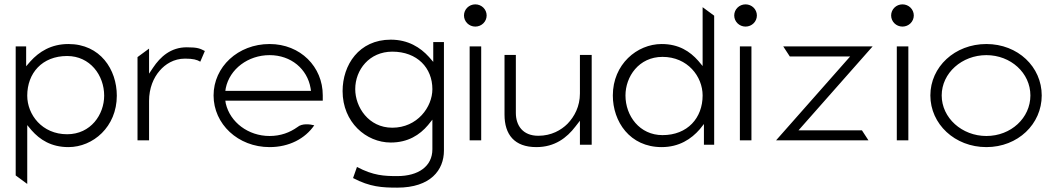

<svg xmlns="http://www.w3.org/2000/svg" viewBox="-20 -664 4844 881"><path d="M52 141 105 180V-90L125 -66C163 -23 215 11 294 11C407 11 516 -82 516 -225C516 -345 440 -462 294 -462C214 -462 159 -426 120 -383L100 -360V-451H52ZM105 -225C105 -328 173 -407 288 -407C393 -407 458 -319 458 -225C458 -139 397 -48 288 -48C173 -48 105 -138 105 -225Z M611 -20H664V-201C664 -259 684 -307 713 -340C738 -369 777 -395 829 -395C866 -395 884 -390 899 -381L920 -430C898 -441 888 -447 837 -447C764 -447 716 -404 682 -353L664 -326V-441L611 -402Z M960 -226C960 -95 1072 11 1217 11C1307 11 1380 -28 1422 -89C1403 -94 1366 -99 1345 -81C1310 -56 1268 -40 1217 -40C1119 -40 1036 -103 1016 -189L1014 -202H1461V-227C1461 -357 1359 -462 1217 -462C1072 -462 960 -357 960 -226ZM1014 -247 1016 -260C1034 -347 1118 -411 1217 -411C1316 -411 1390 -347 1405 -260L1407 -247Z M1552 -246C1552 -103 1660 -10 1773 -10C1852 -10 1906 -45 1944 -90L1964 -115V21C1964 99 1900 144 1803 144C1744 144 1693 142 1618 102L1600 153C1678 194 1734 197 1803 197C1956 197 2017 116 2017 27V-471H1968V-380L1948 -403C1909 -446 1853 -482 1773 -482C1627 -482 1552 -366 1552 -246ZM1610 -255C1610 -344 1675 -427 1780 -427C1895 -427 1964 -352 1964 -255C1964 -173 1895 -78 1780 -78C1671 -78 1610 -173 1610 -255Z M2109 -593C2109 -565 2132 -542 2161 -542C2190 -542 2213 -565 2213 -593C2213 -621 2190 -644 2161 -644C2132 -644 2109 -621 2109 -593ZM2135 -20H2188V-451H2135Z M2295 -138C2295 -47 2340 11 2441 11C2526 11 2581 -32 2620 -83L2641 -110V0H2695V-412H2641V-235C2641 -176 2616 -129 2584 -96C2555 -67 2510 -41 2450 -41C2379 -41 2347 -88 2347 -146V-412H2295Z M2792 -226C2792 -106 2870 11 3016 11C3096 11 3152 -26 3191 -71L3210 -95V0H3257V-592L3204 -631V-361L3184 -385C3146 -428 3095 -462 3016 -462C2903 -462 2792 -369 2792 -226ZM2850 -226C2850 -312 2911 -403 3020 -403C3135 -403 3204 -313 3204 -226C3204 -123 3135 -44 3020 -44C2915 -44 2850 -132 2850 -226Z M3349 -593C3349 -565 3372 -542 3401 -542C3430 -542 3453 -565 3453 -593C3453 -621 3430 -644 3401 -644C3372 -644 3349 -621 3349 -593ZM3375 -20H3428V-451H3375Z M3541 -20H3965L3935 -66H3644L3984 -451H3574L3604 -405H3881Z M4069 -593C4069 -565 4092 -542 4121 -542C4150 -542 4173 -565 4173 -593C4173 -621 4150 -644 4121 -644C4092 -644 4069 -621 4069 -593ZM4095 -20H4148V-451H4095Z M4249 -226C4249 -95 4361 11 4506 11C4651 11 4760 -95 4760 -226C4760 -357 4651 -462 4506 -462C4361 -462 4249 -357 4249 -226ZM4301 -226C4301 -329 4394 -411 4506 -411C4618 -411 4708 -329 4708 -226C4708 -123 4619 -40 4506 -40C4394 -40 4301 -123 4301 -226Z"/></svg>

Font: Charger Sport
Style: ExLitExt
Weight: 200
Designer: Jasper
Foundry: Cannot Into Space Fonts
Version: Version 1.1